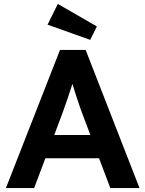

<svg xmlns="http://www.w3.org/2000/svg" viewBox="-20 -953 737 973"><path d="M10 0 284 -700H414L687 0H539L482 -151H210L153 0ZM297 -381 255 -269H438L395 -383Q389 -398 381 -422.5Q373 -447 363.5 -475Q354 -503 347 -528Q335 -491 322 -452Q309 -413 297 -381ZM437 -751 221 -828 273 -933 471 -819Z"/></svg>

Font: Lexend SemiBold
Style: Regular
Weight: 600
Designer: Bonnie Shaver-Troup, Thomas Jockin
Foundry: Lexend
Version: Version 1.005; ttfautohint (v1.8.3)